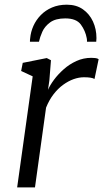

<svg xmlns="http://www.w3.org/2000/svg" viewBox="-20 -820 452 840"><path d="M55 0 123 -486 72.5 -509.5 79.5 -545 184.5 -566 203 -556.5 196 -468.5 190 -427Q198.5 -447 216.2 -471Q234 -495 258.8 -517Q283.5 -539 314.2 -553Q345 -567 379.5 -567Q387 -567 396.8 -566Q406.5 -565 411.5 -561L393.5 -474.5Q387 -478.5 375.5 -480.2Q364 -482 347 -482Q325.5 -482 302.2 -473.8Q279 -465.5 256.2 -449Q233.5 -432.5 214.2 -407.5Q195 -382.5 181.5 -349L133 0ZM111 -637.5Q111 -641.5 111.2 -645.5Q111.5 -649.5 112 -652.5Q114.5 -680.5 126.2 -706.8Q138 -733 158.5 -754Q179 -775 207.5 -787.2Q236 -799.5 272.5 -799.5Q314 -799.5 342.8 -779.2Q371.5 -759 386.8 -725.8Q402 -692.5 402 -653.5Q402 -651 401.5 -645.5Q401 -640 401 -637.5H360.5Q360.5 -641.5 360.5 -645.2Q360.5 -649 359.5 -653Q353.5 -685.5 333.8 -712.5Q314 -739.5 265.5 -739.5Q223 -739.5 199.2 -722Q175.5 -704.5 165 -680.8Q154.5 -657 150.5 -637.5Z"/></svg>

Font: Merriweather Light 18pt Light
Style: Italic
Weight: 300
Italic angle: -7.8°
Version: Version 2.101